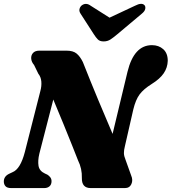

<svg xmlns="http://www.w3.org/2000/svg" viewBox="-32 -958 875 978"><path d="M168.5 -175.5Q160 -140 164.2 -113.5Q168.5 -87 197 -74L209 -68.5Q218 -63 224.2 -54.8Q230.5 -46.5 230.5 -35Q230.5 -18 220.2 -9Q210 0 193.5 0H25Q4.5 0 -4 -9.5Q-12.5 -19 -12.5 -33.5Q-12.5 -59.5 14 -72.5L32 -81Q72 -97 94.5 -183.5L173.5 -494Q180.5 -519.5 178.5 -542.8Q176.5 -566 163.5 -582L141.5 -627Q128.5 -642 127 -659Q125.5 -676 136 -688Q146.5 -700 169 -700H306.5Q340.5 -700 358.2 -685.2Q376 -670.5 390 -642Q431 -538.5 468 -449.8Q505 -361 541.5 -276L617.5 -592.5Q650.5 -728 742 -728Q776.5 -728 799.5 -707.5Q822.5 -687 822.5 -648.5Q821.5 -613.5 802 -584.8Q782.5 -556 740.5 -530Q699 -504 679 -477Q659 -450 647 -400.5L604.5 -214.5Q599 -193.5 599.2 -178.2Q599.5 -163 607.5 -144L636 -64.5Q646.5 -40.5 637.2 -20.2Q628 0 604.5 0H430Q384 0 385 -51Q386.5 -99 365.5 -141Q354 -170.5 335 -218.2Q316 -266 291.5 -325.8Q267 -385.5 239.5 -451ZM565.5 -783.5Q546 -767 530.8 -757Q515.5 -747 496 -747Q476.5 -747 466.5 -757Q456.5 -767 446 -783.5L378 -889Q370 -901.5 373.2 -913Q376.5 -924.5 385 -931Q406.5 -946.5 430.5 -928.5L526 -868L655 -928.5Q690.5 -947 704.5 -931Q710 -924.5 707.8 -912.5Q705.5 -900.5 690 -888Z"/></svg>

Font: Fraunces 72pt Soft Black
Style: Italic
Weight: 900
Italic angle: -16°
Version: Version 1.000;[b76b70a41]